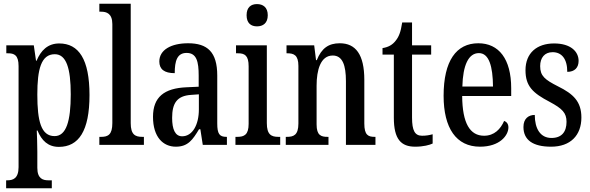

<svg xmlns="http://www.w3.org/2000/svg" viewBox="-20 -780 3180 1034"><path d="M13 234H259V191H240C212 191 181 183 181 124V37C181 -8 179 -47 178 -77H182C204 -23 239 11 297 11C404 11 462 -75 462 -268C462 -461 404 -546 299 -546C237 -546 200 -508 177 -453H174L162 -536H14V-493H23C56 -493 80 -484 80 -424V120C80 182 49 191 20 191H13ZM274 -47C201 -47 181 -128 181 -271C181 -406 201 -488 275 -488C337 -488 361 -413 361 -272C361 -128 337 -47 274 -47Z M515 0H755V-43H746C708 -43 684 -55 684 -117V-760H515V-717H525C553 -717 585 -708 585 -650V-117C585 -55 562 -43 525 -43H515Z M927 10C993 10 1018 -28 1052 -84H1059L1072 0H1202V-43H1199C1162 -43 1150 -59 1150 -115V-373C1150 -500 1097 -547 993 -547C901 -547 838 -511 838 -449C838 -407 865 -386 921 -386C921 -452 934 -495 985 -495C1039 -495 1050 -448 1050 -373V-313L985 -310C864 -305 804 -257 804 -151C804 -41 859 10 927 10ZM961 -46C923 -46 907 -84 907 -145C907 -223 932 -264 1009 -269L1051 -272V-191C1051 -107 1016 -46 961 -46Z M1364 -638C1396 -638 1422 -655 1422 -698C1422 -741 1396 -758 1364 -758C1332 -758 1308 -741 1308 -698C1308 -655 1332 -638 1364 -638ZM1248 0H1489V-43H1479C1441 -43 1417 -55 1417 -117V-536H1251V-493H1262C1298 -493 1319 -481 1319 -423V-113C1319 -54 1295 -43 1258 -43H1248Z M1519 0H1749V-43H1744C1709 -43 1685 -51 1685 -110V-319C1685 -402 1706 -481 1772 -481C1825 -481 1843 -428 1843 -343V0H2002V-43H1998C1963 -43 1942 -52 1942 -115V-350C1942 -487 1895 -547 1810 -547C1750 -547 1712 -521 1686 -456H1682L1672 -536H1523V-493H1527C1562 -493 1587 -484 1587 -425V-115C1587 -52 1561 -43 1525 -43H1519Z M2216 10C2260 10 2293 1 2310 -7V-57C2292 -52 2275 -49 2253 -49C2214 -49 2199 -77 2199 -147V-486H2302V-536H2199V-659H2146C2138 -605 2127 -581 2111 -561C2095 -540 2073 -526 2040 -521V-486H2101V-146C2101 -30 2140 10 2216 10Z M2565 10C2672 10 2718 -51 2718 -94C2718 -113 2708 -124 2695 -129C2676 -85 2642 -49 2587 -49C2511 -49 2470 -116 2469 -263H2733V-305C2733 -463 2666 -547 2556 -547C2437 -547 2369 -452 2369 -264C2369 -90 2437 10 2565 10ZM2635 -314H2470C2473 -429 2503 -494 2559 -494C2614 -494 2634 -422 2635 -314Z M2948 10C3052 10 3111 -51 3111 -147C3111 -233 3068 -274 2985 -315C2914 -351 2889 -371 2889 -424C2889 -469 2913 -499 2956 -499C3005 -499 3035 -463 3035 -393C3075 -393 3096 -416 3096 -452C3096 -502 3054 -546 2964 -546C2872 -546 2810 -495 2810 -402C2810 -316 2849 -279 2941 -231C3008 -195 3031 -172 3031 -124C3031 -70 3005 -37 2950 -37C2890 -37 2860 -87 2860 -161C2828 -161 2799 -143 2799 -96C2799 -26 2850 10 2948 10Z"/></svg>

Font: Noto Serif Armenian ExtraCondensed Medium
Style: Regular
Weight: 500
Width: 2
Designer: Monotype Design Team
Foundry: Monotype Imaging Inc.
Version: Version 2.008